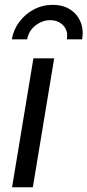

<svg xmlns="http://www.w3.org/2000/svg" viewBox="-20 -788 368 808"><path d="M30.8 0 120.6 -542.5H208L118.2 0ZM202.1 -767.6Q244.6 -767.6 274.9 -748.3Q305.2 -729 318.8 -696Q332.5 -663.1 325.7 -622.6H261.2Q267.6 -658.2 246.3 -680.7Q225.1 -703.1 191.4 -703.1Q157.7 -703.1 129.2 -680.7Q100.6 -658.2 94.2 -622.6H29.8Q36.6 -663.1 61.3 -696Q85.9 -729 122.6 -748.3Q159.2 -767.6 202.1 -767.6Z"/></svg>

Font: Inter 16pt
Style: Italic
Weight: 400
Italic angle: -9.3988°
Version: Version 4.001;git-66647c0bb